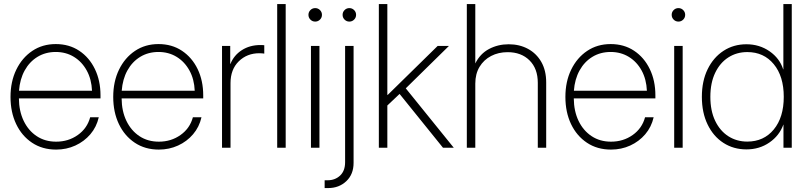

<svg xmlns="http://www.w3.org/2000/svg" viewBox="-20 -748 4092 972"><path d="M264.2 9.3Q194.3 9.3 142.3 -25.4Q90.3 -60.1 61.8 -120.1Q33.2 -180.2 33.2 -257.3Q33.2 -335 62.5 -395.3Q91.8 -455.6 143.3 -490.2Q194.8 -524.9 262.2 -524.9Q330.1 -524.9 381.1 -491Q432.1 -457 460.4 -398.4Q488.8 -339.8 488.8 -265.1V-250H75.7Q76.2 -185.5 99.9 -136.2Q123.5 -86.9 165.8 -58.8Q208 -30.8 264.2 -30.8Q326.2 -30.8 373.8 -64.5Q421.4 -98.1 436.5 -154.3H480Q468.8 -105 437.5 -68.4Q406.2 -31.7 361.3 -11.2Q316.4 9.3 264.2 9.3ZM76.2 -288.6H445.8Q443.4 -346.7 419.2 -390.9Q395 -435.1 354.5 -460Q314 -484.9 262.2 -484.9Q210.4 -484.9 169.9 -460.2Q129.4 -435.5 105 -391.4Q80.6 -347.2 76.2 -288.6Z M784.2 9.3Q714.4 9.3 662.4 -25.4Q610.4 -60.1 581.8 -120.1Q553.2 -180.2 553.2 -257.3Q553.2 -335 582.5 -395.3Q611.8 -455.6 663.3 -490.2Q714.8 -524.9 782.2 -524.9Q850.1 -524.9 901.1 -491Q952.1 -457 980.5 -398.4Q1008.8 -339.8 1008.8 -265.1V-250H595.7Q596.2 -185.5 619.9 -136.2Q643.6 -86.9 685.8 -58.8Q728 -30.8 784.2 -30.8Q846.2 -30.8 893.8 -64.5Q941.4 -98.1 956.5 -154.3H1000Q988.8 -105 957.5 -68.4Q926.3 -31.7 881.3 -11.2Q836.4 9.3 784.2 9.3ZM596.2 -288.6H965.8Q963.4 -346.7 939.2 -390.9Q915 -435.1 874.5 -460Q834 -484.9 782.2 -484.9Q730.5 -484.9 689.9 -460.2Q649.4 -435.5 625 -391.4Q600.6 -347.2 596.2 -288.6Z M1104 0V-515.6H1145.5V-424.3H1146.5Q1164.1 -468.3 1204.3 -494.1Q1244.6 -520 1298.3 -520Q1304.7 -520 1308.8 -519.8Q1313 -519.5 1317.9 -519V-476.6Q1314 -477.1 1307.9 -477.8Q1301.8 -478.5 1293 -478.5Q1230.5 -478.5 1188.7 -437.5Q1147 -396.5 1147 -327.1V0Z M1426.3 -727.5V0H1383.3V-727.5Z M1554.2 0V-515.6H1597.2V0ZM1575.7 -638.7Q1561.5 -638.7 1551.5 -648.7Q1541.5 -658.7 1541.5 -672.9Q1541.5 -687 1551.5 -697Q1561.5 -707 1575.7 -707Q1589.8 -707 1599.9 -697Q1609.9 -687 1609.9 -672.9Q1609.9 -658.7 1599.9 -648.7Q1589.8 -638.7 1575.7 -638.7Z M1727.1 -515.6H1770V76.7Q1770 134.3 1733.2 169.2Q1696.3 204.1 1641.1 204.1H1623.5V164.6H1638.7Q1676.3 164.6 1701.7 140.9Q1727.1 117.2 1727.1 72.8ZM1748.5 -638.7Q1734.4 -638.7 1724.4 -648.7Q1714.4 -658.7 1714.4 -672.9Q1714.4 -687 1724.4 -697Q1734.4 -707 1748.5 -707Q1762.7 -707 1772.7 -697Q1782.7 -687 1782.7 -672.9Q1782.7 -658.7 1772.7 -648.7Q1762.7 -638.7 1748.5 -638.7Z M1897.9 0V-727.5H1940.9V-267.6H1942.9L2195.8 -515.6H2252.9L2034.2 -300.8L2277.3 0H2222.7L2002.9 -272.5L1940.9 -213.9V0Z M2386.2 -324.7V0H2343.3V-727.5H2386.2V-426.8Q2410.6 -476.1 2455.8 -500Q2501 -523.9 2555.2 -523.9Q2609.9 -523.9 2652.8 -500.7Q2695.8 -477.5 2720.5 -434.3Q2745.1 -391.1 2745.1 -330.6V0H2702.6V-328.6Q2702.6 -400.9 2660.6 -442.4Q2618.7 -483.9 2549.8 -483.9Q2503.4 -483.9 2466.3 -464.6Q2429.2 -445.3 2407.7 -409.7Q2386.2 -374 2386.2 -324.7Z M3073.2 9.3Q3003.4 9.3 2951.4 -25.4Q2899.4 -60.1 2870.8 -120.1Q2842.3 -180.2 2842.3 -257.3Q2842.3 -335 2871.6 -395.3Q2900.9 -455.6 2952.4 -490.2Q3003.9 -524.9 3071.3 -524.9Q3139.2 -524.9 3190.2 -491Q3241.2 -457 3269.5 -398.4Q3297.9 -339.8 3297.9 -265.1V-250H2884.8Q2885.3 -185.5 2908.9 -136.2Q2932.6 -86.9 2974.9 -58.8Q3017.1 -30.8 3073.2 -30.8Q3135.3 -30.8 3182.9 -64.5Q3230.5 -98.1 3245.6 -154.3H3289.1Q3277.8 -105 3246.6 -68.4Q3215.3 -31.7 3170.4 -11.2Q3125.5 9.3 3073.2 9.3ZM2885.3 -288.6H3254.9Q3252.4 -346.7 3228.3 -390.9Q3204.1 -435.1 3163.6 -460Q3123 -484.9 3071.3 -484.9Q3019.5 -484.9 2979 -460.2Q2938.5 -435.5 2914.1 -391.4Q2889.6 -347.2 2885.3 -288.6Z M3393.1 0V-515.6H3436V0ZM3414.6 -638.7Q3400.4 -638.7 3390.4 -648.7Q3380.4 -658.7 3380.4 -672.9Q3380.4 -687 3390.4 -697Q3400.4 -707 3414.6 -707Q3428.7 -707 3438.7 -697Q3448.7 -687 3448.7 -672.9Q3448.7 -658.7 3438.7 -648.7Q3428.7 -638.7 3414.6 -638.7Z M3758.8 8.3Q3693.4 8.3 3642.3 -24.7Q3591.3 -57.6 3562.3 -117.7Q3533.2 -177.7 3533.2 -257.8Q3533.2 -337.9 3562.5 -397.7Q3591.8 -457.5 3642.8 -490.7Q3693.8 -523.9 3758.8 -523.9Q3824.7 -523.9 3876 -488.3Q3927.2 -452.6 3944.8 -397H3945.8V-727.5H3988.3V0H3946.3V-117.2H3945.8Q3925.8 -61.5 3875.2 -26.6Q3824.7 8.3 3758.8 8.3ZM3763.2 -31.2Q3846.7 -31.2 3897.2 -92.5Q3947.8 -153.8 3947.8 -257.8Q3947.8 -361.8 3897.2 -423.1Q3846.7 -484.4 3763.2 -484.4Q3709.5 -484.4 3667.2 -457.3Q3625 -430.2 3600.6 -379.4Q3576.2 -328.6 3576.2 -257.8Q3576.2 -187 3600.6 -136.2Q3625 -85.4 3667.2 -58.3Q3709.5 -31.2 3763.2 -31.2Z"/></svg>

Font: Inter Display ExtraLight
Style: Regular
Weight: 200
Designer: Rasmus Andersson
Foundry: rsms
Version: Version 4.000;git-a52131595